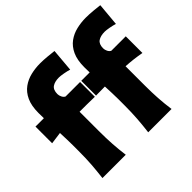

<svg xmlns="http://www.w3.org/2000/svg" viewBox="-194 -1068 1293 1293"><g transform="rotate(-45 452.5 -421.5)"><path d="M528.3 0Q535.6 -59.6 539.8 -116.2Q543.9 -172.9 543.9 -243.2V-298.8Q543.9 -325.7 542.7 -357.9Q541.5 -390.1 540 -424.3L454.6 -423.3V-564H534.7Q533.7 -592.3 533.7 -613.8Q533.7 -682.6 554.4 -727.3Q575.2 -772 610.1 -797.4Q645 -822.8 688.2 -833Q731.4 -843.3 776.9 -843.3Q809.6 -843.3 848.1 -839.6Q886.7 -835.9 905.3 -833.5L890.6 -669.9Q870.6 -676.3 842.5 -681.4Q814.5 -686.5 799.8 -686.5Q760.3 -686.5 736.8 -670.7Q713.4 -654.8 713.4 -614.3Q713.4 -600.1 720.7 -585.2Q728 -570.3 740.7 -564H878.4V-405.3Q840.3 -412.1 805.2 -416.3Q770 -420.4 734.9 -422.4V-243.2Q734.9 -172.9 738.5 -116.2Q742.2 -59.6 750.5 0ZM92.3 0Q99.6 -59.6 103.8 -116.2Q107.9 -172.9 107.9 -243.2V-298.8Q107.9 -324.2 106.9 -354.5Q106 -384.8 104.5 -417L18.6 -405.3V-564H98.6Q97.7 -592.3 97.7 -613.8Q97.7 -682.6 118.4 -727.3Q139.2 -772 174.3 -797.4Q209.5 -822.8 252.7 -833Q295.9 -843.3 341.3 -843.3Q374 -843.3 412.4 -839.6Q450.7 -835.9 469.2 -833.5L455.1 -669.9Q435.5 -676.3 407 -681.4Q378.4 -686.5 363.8 -686.5Q324.2 -686.5 301 -670.7Q277.8 -654.8 277.8 -614.3Q277.8 -600.1 285.2 -585.2Q292.5 -570.3 305.2 -564H443.4V-423.3Q405.3 -424.3 369.9 -424.6Q334.5 -424.8 299.3 -424.8V-243.2Q299.3 -172.9 303 -116.2Q306.6 -59.6 314.5 0Z"/></g></svg>

Font: Pinar-DS4-FD ExtraBold
Style: Regular
Weight: 800
Designer: Amin Abedi
Version: Version 3.000